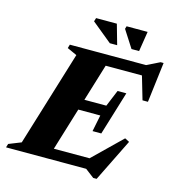

<svg xmlns="http://www.w3.org/2000/svg" viewBox="-163 -965 1011 1112"><g transform="rotate(15 342.5 -409.0)"><path d="M498.5 40.5 445.5 0H-35L-28.5 -22L45.5 -51.5L220 -621.5L161.5 -648L168 -670H625L702 -708H720L690.5 -467.5H658L617.5 -606H400L332 -383.5H463.5L504.5 -482.5H557L477 -220.5H424.5L444.5 -319.5H312.5L234.5 -64H448.5L618 -229L645 -215L519 40.5ZM433.5 -738H389.5L268.5 -837L275 -858H399.5ZM565 -738H519.5L453 -841.5L458 -858H584Z"/></g></svg>

Font: Newsreader Text ExtraBold
Style: Italic
Weight: 800
Italic angle: -17°
Designer: Hugues Gentile
Foundry: Production Type
Version: Version 1.001